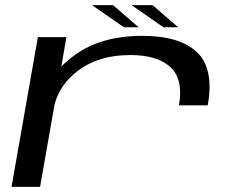

<svg xmlns="http://www.w3.org/2000/svg" viewBox="-20 -730 942 750"><path d="M679 -318.5Q697 -420 646 -467.5Q595 -515 489 -515Q366 -515 285.5 -454.5Q214 -400 193.5 -323.5L136.5 0H25L128 -585H239.5L219.5 -470Q242 -493 271.5 -514.5Q375 -590 535.5 -590Q682 -590 749.5 -526Q817 -462 791.5 -318.5ZM618.5 -623.5 494 -710H576L676 -623.5ZM464 -623.5 339.5 -710H421.5L521.5 -623.5Z"/></svg>

Font: Anybody UltraExpanded Regular
Style: Italic
Weight: 400
Width: 9
Italic angle: -10°
Designer: Tyler Finck
Foundry: Etcetera Type Company
Version: Version 1.010; ttfautohint (v1.8.3) -l 8 -r 50 -G 200 -x 14 